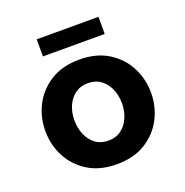

<svg xmlns="http://www.w3.org/2000/svg" viewBox="-128 -823 914 949"><g transform="rotate(-20 329.0 -348.0)"><path d="M166 -616V-706H491V-616ZM329 10Q240 10 178 -28.5Q116 -67 83.5 -129.5Q51 -192 51 -265Q51 -338 83.5 -400.5Q116 -463 178 -501.5Q240 -540 329 -540Q418 -540 480 -501.5Q542 -463 574.5 -400.5Q607 -338 607 -265Q607 -192 574.5 -129.5Q542 -67 480 -28.5Q418 10 329 10ZM329 -114Q369 -114 397 -135Q425 -156 439.5 -190.5Q454 -225 454 -265Q454 -306 439.5 -340Q425 -374 397 -395Q369 -416 329 -416Q289 -416 261 -395Q233 -374 218.5 -340Q204 -306 204 -265Q204 -225 218.5 -190.5Q233 -156 261 -135Q289 -114 329 -114Z"/></g></svg>

Font: Be Vietnam Pro
Style: Bold
Weight: 700
Designer: Lam Bao, Tony Le, Vietanh Nguyen
Foundry: Yellow Type Foundry
Version: Version 1.002; ttfautohint (v1.8.3)